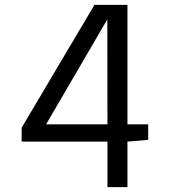

<svg xmlns="http://www.w3.org/2000/svg" viewBox="-20 -767 707 787"><path d="M68.8 -243.7 367.2 -747.1H502.4V-257.3H587.4V-193.8L502.4 -186.5V0H420.4V-186.5H68.8ZM420.4 -257.3 419.9 -687.5 168.9 -257.3Z"/></svg>

Font: Armata
Style: Regular
Weight: 400
Designer: Viktoriya Grabowska
Foundry: Viktoriya Grabowska
Version: Version 1.003